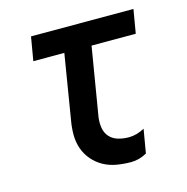

<svg xmlns="http://www.w3.org/2000/svg" viewBox="-84 -600 669 688"><g transform="rotate(-15 250.0 -256.0)"><path d="M321 8Q293 8 267 3.5Q241 -1 219 -13Q197 -25 180 -44.5Q163 -64 154.5 -88.5Q146 -113 146 -140Q146 -167 151 -194L190 -432H75L90 -520H470L455 -432H291L249 -179Q246 -159 249 -139Q252 -119 264.5 -105Q277 -91 296 -85.5Q315 -80 336 -80Q350 -80 364.5 -84Q379 -88 394 -96L379 -8Q365 0 350 4Q335 8 321 8Z"/></g></svg>

Font: Iosevka Semibold Oblique
Style: Regular
Weight: 600
Italic angle: -9°
Monospace: yes
Designer: Belleve Invis
Foundry: Belleve Invis
Version: Version 32.5.0; ttfautohint (v1.8.4)